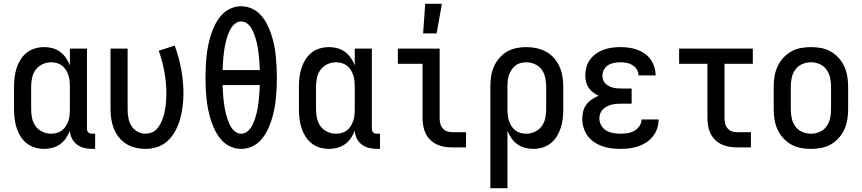

<svg xmlns="http://www.w3.org/2000/svg" viewBox="-20 -776 4540 1011"><path d="M213 8Q188 8 164 1Q140 -6 120.5 -21.5Q101 -37 88 -58Q75 -79 67.5 -102.5Q60 -126 57 -150.5Q54 -175 54 -200V-320Q54 -345 57 -369.5Q60 -394 67.5 -417.5Q75 -441 88 -462Q101 -483 120.5 -498.5Q140 -514 164 -521Q188 -528 213 -528Q235 -528 257 -522Q279 -516 296.5 -503Q314 -490 327 -471.5Q340 -453 348 -432V-520H438V-99Q438 -93 439.5 -88Q441 -83 445 -79Q449 -75 454 -73.5Q459 -72 465 -72H481V8H465Q444 8 423 3Q402 -2 385 -15Q368 -28 358.5 -47.5Q349 -67 348 -88Q340 -67 327.5 -48.5Q315 -30 297 -17Q279 -4 257 2Q235 8 213 8ZM249 -72Q264 -72 279 -76Q294 -80 306.5 -89.5Q319 -99 327 -112Q335 -125 340 -139.5Q345 -154 346.5 -169.5Q348 -185 348 -200V-320Q348 -335 346.5 -350.5Q345 -366 340 -380.5Q335 -395 327 -408Q319 -421 306.5 -430.5Q294 -440 279 -444Q264 -448 249 -448Q226 -448 204 -438Q182 -428 168 -409Q154 -390 149 -366.5Q144 -343 144 -320V-200Q144 -177 149 -153.5Q154 -130 168 -111Q182 -92 204 -82Q226 -72 249 -72Z M746 8Q720 8 694 2Q668 -4 645.5 -18Q623 -32 606.5 -52.5Q590 -73 580 -97.5Q570 -122 566 -148Q562 -174 562 -200V-520H652V-200Q652 -178 656 -155.5Q660 -133 671.5 -114Q683 -95 703 -83.5Q723 -72 745 -72Q762 -72 778 -78Q794 -84 805 -96Q816 -108 824 -123Q832 -138 837.5 -153.5Q843 -169 846.5 -185.5Q850 -202 852 -218Q854 -234 855 -250.5Q856 -267 856 -284Q856 -341 845.5 -398Q835 -455 816 -509L900 -536Q922 -475 934 -411.5Q946 -348 946 -284Q946 -251 942 -218Q938 -185 929.5 -153Q921 -121 905.5 -91Q890 -61 866.5 -37.5Q843 -14 811 -3Q779 8 746 8Z M1250 8Q1221 8 1194 -4Q1167 -16 1147.5 -37.5Q1128 -59 1114.5 -85Q1101 -111 1092 -138.5Q1083 -166 1077 -194.5Q1071 -223 1068 -251.5Q1065 -280 1063.5 -309.5Q1062 -339 1062 -368Q1062 -396 1063.5 -425.5Q1065 -455 1068 -483.5Q1071 -512 1077 -540.5Q1083 -569 1092 -596.5Q1101 -624 1114.5 -650Q1128 -676 1147.5 -697.5Q1167 -719 1194 -731Q1221 -743 1250 -743Q1279 -743 1306 -731Q1333 -719 1352.5 -697.5Q1372 -676 1385.5 -650Q1399 -624 1408 -596.5Q1417 -569 1423 -540.5Q1429 -512 1432 -483.5Q1435 -455 1436.5 -425.5Q1438 -396 1438 -368Q1438 -339 1436.5 -309.5Q1435 -280 1432 -251.5Q1429 -223 1423 -194.5Q1417 -166 1408 -138.5Q1399 -111 1385.5 -85Q1372 -59 1352.5 -37.5Q1333 -16 1306 -4Q1279 8 1250 8ZM1348 -407Q1347 -422 1346.5 -437Q1346 -452 1344.5 -466.5Q1343 -481 1341.5 -495.5Q1340 -510 1337.5 -524.5Q1335 -539 1331.5 -553.5Q1328 -568 1323.5 -582Q1319 -596 1313 -609.5Q1307 -623 1298.5 -635Q1290 -647 1277.5 -655Q1265 -663 1250 -663Q1235 -663 1222.5 -655Q1210 -647 1201.5 -635Q1193 -623 1187 -609.5Q1181 -596 1176.5 -582Q1172 -568 1168.5 -553.5Q1165 -539 1162.5 -524.5Q1160 -510 1158.5 -495.5Q1157 -481 1155.5 -466.5Q1154 -452 1153.5 -437Q1153 -422 1152 -407ZM1250 -72Q1265 -72 1277.5 -80Q1290 -88 1298.5 -100Q1307 -112 1313 -125.5Q1319 -139 1323.5 -153Q1328 -167 1331.5 -181.5Q1335 -196 1337.5 -210.5Q1340 -225 1341.5 -239.5Q1343 -254 1344.5 -268.5Q1346 -283 1346.5 -298Q1347 -313 1348 -328H1152Q1153 -313 1153.5 -298Q1154 -283 1155.5 -268.5Q1157 -254 1158.5 -239.5Q1160 -225 1162.5 -210.5Q1165 -196 1168.5 -181.5Q1172 -167 1176.5 -153Q1181 -139 1187 -125.5Q1193 -112 1201.5 -100Q1210 -88 1222.5 -80Q1235 -72 1250 -72Z M1713 8Q1688 8 1664 1Q1640 -6 1620.5 -21.5Q1601 -37 1588 -58Q1575 -79 1567.5 -102.5Q1560 -126 1557 -150.5Q1554 -175 1554 -200V-320Q1554 -345 1557 -369.5Q1560 -394 1567.5 -417.5Q1575 -441 1588 -462Q1601 -483 1620.5 -498.5Q1640 -514 1664 -521Q1688 -528 1713 -528Q1735 -528 1757 -522Q1779 -516 1796.5 -503Q1814 -490 1827 -471.5Q1840 -453 1848 -432V-520H1938V-99Q1938 -93 1939.5 -88Q1941 -83 1945 -79Q1949 -75 1954 -73.5Q1959 -72 1965 -72H1981V8H1965Q1944 8 1923 3Q1902 -2 1885 -15Q1868 -28 1858.5 -47.5Q1849 -67 1848 -88Q1840 -67 1827.5 -48.5Q1815 -30 1797 -17Q1779 -4 1757 2Q1735 8 1713 8ZM1749 -72Q1764 -72 1779 -76Q1794 -80 1806.5 -89.5Q1819 -99 1827 -112Q1835 -125 1840 -139.5Q1845 -154 1846.5 -169.5Q1848 -185 1848 -200V-320Q1848 -335 1846.5 -350.5Q1845 -366 1840 -380.5Q1835 -395 1827 -408Q1819 -421 1806.5 -430.5Q1794 -440 1779 -444Q1764 -448 1749 -448Q1726 -448 1704 -438Q1682 -428 1668 -409Q1654 -390 1649 -366.5Q1644 -343 1644 -320V-200Q1644 -177 1649 -153.5Q1654 -130 1668 -111Q1682 -92 1704 -82Q1726 -72 1749 -72Z M2208 -600 2219 -756H2307L2279 -600ZM2360 0Q2339 0 2318.5 -3.5Q2298 -7 2279 -16Q2260 -25 2245 -40Q2230 -55 2221 -74Q2212 -93 2208.5 -113.5Q2205 -134 2205 -155V-440H2075V-520H2295V-155Q2295 -141 2298 -127Q2301 -113 2310 -101.5Q2319 -90 2332.5 -85Q2346 -80 2360 -80H2434V0Z M2562 215V-320Q2562 -347 2566 -373.5Q2570 -400 2580.5 -424.5Q2591 -449 2608.5 -469.5Q2626 -490 2648.5 -503.5Q2671 -517 2697.5 -522.5Q2724 -528 2751 -528Q2778 -528 2804.5 -522.5Q2831 -517 2855 -504Q2879 -491 2897 -470.5Q2915 -450 2926 -425.5Q2937 -401 2941.5 -374Q2946 -347 2946 -320V-200Q2946 -175 2943 -150.5Q2940 -126 2932.5 -102.5Q2925 -79 2912 -58Q2899 -37 2879.5 -21.5Q2860 -6 2836 1Q2812 8 2787 8Q2765 8 2743 2Q2721 -4 2703.5 -17Q2686 -30 2673 -48.5Q2660 -67 2652 -88V215ZM2751 -72Q2774 -72 2796 -82Q2818 -92 2832 -111Q2846 -130 2851 -153.5Q2856 -177 2856 -200V-320Q2856 -343 2851 -366.5Q2846 -390 2832.5 -409Q2819 -428 2797 -438Q2775 -448 2751 -448Q2736 -448 2721 -444Q2706 -440 2694 -430.5Q2682 -421 2673.5 -408Q2665 -395 2660 -380.5Q2655 -366 2653.5 -350.5Q2652 -335 2652 -320V-200Q2652 -185 2653.5 -169.5Q2655 -154 2660 -139.5Q2665 -125 2673 -112Q2681 -99 2693.5 -89.5Q2706 -80 2721 -76Q2736 -72 2751 -72Z M3247 8Q3223 8 3199 5Q3175 2 3152 -6Q3129 -14 3109 -27.5Q3089 -41 3074.5 -60.5Q3060 -80 3053 -103.5Q3046 -127 3046 -151Q3046 -171 3051 -190.5Q3056 -210 3068 -226Q3080 -242 3097 -253Q3114 -264 3132 -272Q3117 -279 3103 -289.5Q3089 -300 3079.5 -314Q3070 -328 3066 -345Q3062 -362 3062 -379Q3062 -401 3068 -423Q3074 -445 3087.5 -463Q3101 -481 3119.5 -494Q3138 -507 3159 -514.5Q3180 -522 3202.5 -525Q3225 -528 3247 -528Q3269 -528 3291.5 -525Q3314 -522 3334.5 -514.5Q3355 -507 3373.5 -494.5Q3392 -482 3405 -464Q3418 -446 3425 -424.5Q3432 -403 3432 -381V-379H3342Q3342 -396 3333 -410.5Q3324 -425 3310 -433.5Q3296 -442 3280 -445Q3264 -448 3247 -448Q3231 -448 3214 -445Q3197 -442 3183 -433.5Q3169 -425 3160.5 -409.5Q3152 -394 3152 -378Q3152 -367 3155.5 -356Q3159 -345 3167 -337Q3175 -329 3185 -323.5Q3195 -318 3205.5 -315Q3216 -312 3227.5 -311Q3239 -310 3250 -310H3306V-230H3250Q3237 -230 3224 -229Q3211 -228 3198.5 -224.5Q3186 -221 3174.5 -215Q3163 -209 3154 -200Q3145 -191 3140.5 -178.5Q3136 -166 3136 -153Q3136 -133 3146 -115.5Q3156 -98 3172.5 -88.5Q3189 -79 3208.5 -75.5Q3228 -72 3247 -72Q3266 -72 3284.5 -75Q3303 -78 3319.5 -87Q3336 -96 3347 -112Q3358 -128 3358 -147H3448V-146Q3448 -123 3440.5 -100Q3433 -77 3418 -58Q3403 -39 3383 -26Q3363 -13 3340.5 -5.5Q3318 2 3294.5 5Q3271 8 3247 8Z M3860 0Q3839 0 3818.5 -3.5Q3798 -7 3779 -16Q3760 -25 3745 -40Q3730 -55 3721 -74Q3712 -93 3708.5 -113.5Q3705 -134 3705 -155V-440H3556V-520H3944V-440H3795V-155Q3795 -141 3798 -127Q3801 -113 3810 -101.5Q3819 -90 3832.5 -85Q3846 -80 3860 -80H3934V0Z M4250 8Q4223 8 4196 3Q4169 -2 4145.5 -15.5Q4122 -29 4103.5 -49.5Q4085 -70 4074 -94.5Q4063 -119 4058.5 -146Q4054 -173 4054 -200V-320Q4054 -347 4058.5 -374Q4063 -401 4074 -425.5Q4085 -450 4103.5 -470.5Q4122 -491 4145.5 -504.5Q4169 -518 4196 -523Q4223 -528 4250 -528Q4277 -528 4304 -523Q4331 -518 4354.5 -504.5Q4378 -491 4396.5 -470.5Q4415 -450 4426 -425.5Q4437 -401 4441.5 -374Q4446 -347 4446 -320V-200Q4446 -173 4441.5 -146Q4437 -119 4426 -94.5Q4415 -70 4396.5 -49.5Q4378 -29 4354.5 -15.5Q4331 -2 4304 3Q4277 8 4250 8ZM4250 -72Q4274 -72 4296 -81.5Q4318 -91 4332 -110.5Q4346 -130 4351 -153Q4356 -176 4356 -200V-320Q4356 -344 4351 -367Q4346 -390 4332 -409.5Q4318 -429 4296 -438.5Q4274 -448 4250 -448Q4226 -448 4204 -438.5Q4182 -429 4168 -409.5Q4154 -390 4149 -367Q4144 -344 4144 -320V-200Q4144 -176 4149 -153Q4154 -130 4168 -110.5Q4182 -91 4204 -81.5Q4226 -72 4250 -72Z"/></svg>

Font: Iosevka SS18 Medium
Style: Regular
Weight: 500
Monospace: yes
Designer: Belleve Invis
Foundry: Belleve Invis
Version: Version 25.1.1; ttfautohint (v1.8.4)